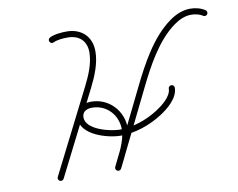

<svg xmlns="http://www.w3.org/2000/svg" viewBox="-67 -654 934 754"><g transform="rotate(-10 399.5 -277.0)"><path d="M168.2 -534C171.2 -528.1 178.4 -525.8 184.3 -528.8C199.6 -536.7 224.9 -538.1 241.5 -538.1C286.6 -538.1 315.6 -512.4 315.6 -466.1C315.6 -421.8 295.4 -375.9 275.9 -337.2C220 -226.6 164.1 -116 108.3 -5.4C105.3 0.5 107.7 7.7 113.6 10.7C119.5 13.7 126.7 11.3 129.7 5.4C129.7 5.4 129.7 5.4 129.7 5.4C185.6 -105.2 241.4 -215.7 297.3 -326.3C318.7 -368.6 339.6 -417.9 339.6 -466.1C339.6 -525.6 299.7 -562.1 241.5 -562.1C220.8 -562.1 192.3 -559.9 173.4 -550.2C167.5 -547.1 165.1 -539.9 168.2 -534ZM797 -532.8C800.8 -538.3 799.3 -545.7 793.8 -549.4C776.5 -561.2 754.8 -566 734 -566C704 -566 675.9 -553.4 651.8 -536.2C575.6 -482 523.6 -384.6 483.4 -302.8C434.7 -203.6 386.1 -104.5 337.4 -5.3C334.4 0.7 336.9 7.9 342.9 10.8C348.8 13.7 356 11.2 358.9 5.3C358.9 5.3 358.9 5.3 358.9 5.3C407.6 -93.9 456.3 -193.1 505 -292.3C543.2 -370.1 593.1 -464.9 665.7 -516.7C685.7 -530.9 709.1 -542 734 -542C749.9 -542 767 -538.6 780.4 -529.6C785.9 -525.9 793.3 -527.3 797 -532.8ZM358.9 5.3C358.9 5.3 358.9 5.3 358.9 5.3C380.8 -39.3 412.5 -95 412.5 -146C412.5 -216.5 359.3 -274 287.7 -274C253.5 -274 224.2 -255.1 224.2 -218.3C224.2 -151.3 329.1 -122.2 380.6 -122.2C438.7 -122.2 499.2 -143.5 547.7 -174.8C579 -194.9 621.8 -230.1 621.8 -271C621.8 -277.7 616.4 -283 609.8 -283C603.1 -283 597.8 -277.7 597.8 -271C597.8 -240 557.8 -209.8 534.8 -194.9C490.1 -166.2 434.1 -146.2 380.6 -146.2C344.4 -146.2 248.2 -168 248.2 -218.3C248.2 -241.4 266.9 -250 287.7 -250C346.2 -250 388.5 -203.3 388.5 -146C388.5 -99.5 357.3 -45.9 337.4 -5.3C334.4 0.7 336.9 7.9 342.9 10.8C348.8 13.7 356 11.2 358.9 5.3Z"/></g></svg>

Font: FRB American Cursive Guidelines Arrows Light
Style: Italic
Weight: 300
Italic angle: -25°
Version: Version 2.0;Modular Font Editor K font №1